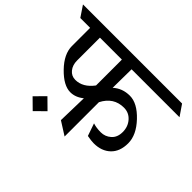

<svg xmlns="http://www.w3.org/2000/svg" viewBox="-209 -932 1218 1218"><g transform="rotate(45 400.5 -323.0)"><path d="M268 -224Q207 -224 137.5 -295.5Q68 -367 68 -439V-602H-20L-69 -675H820L870 -602H440L438 -434Q484 -476 551 -476Q618 -476 687.5 -402.5Q757 -329 757 -255Q757 -181 714.5 -140.5Q672 -100 602 -100Q580 -100 543 -107L514 -191Q545 -181 584 -181Q623 -181 652.5 -207Q682 -233 682 -281Q682 -329 652.5 -362.5Q623 -396 578 -396Q486 -396 441 -308V0L351 -57L356 -258Q314 -224 268 -224ZM235 -302Q302 -302 353 -370V-602H156V-397Q156 -356 178 -329Q200 -302 235 -302ZM117 -37 183 -104 251 -37 184 29Z"/></g></svg>

Font: Halant Medium
Style: Regular
Weight: 500
Designer: Hitesh Malaviya (Devanagari), Satya Rajpurohit (Latin)
Foundry: Indian Type Foundry
Version: Version 1.101;PS 1.0;hotconv 1.0.78;makeotf.lib2.5.61930; tt